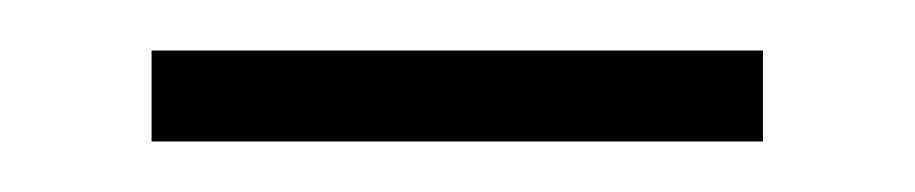

<svg xmlns="http://www.w3.org/2000/svg" viewBox="-20 -309 362 76"><path d="M40 -253H282V-289H40Z"/></svg>

Font: Noto Sans Cherokee ExtraLight
Style: Regular
Weight: 200
Designer: Monotype Design Team
Foundry: Monotype Imaging Inc.
Version: Version 2.001